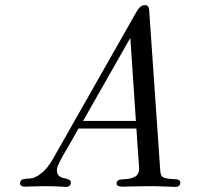

<svg xmlns="http://www.w3.org/2000/svg" viewBox="-20 -736 783 756"><path d="M189.9 -112.8 517.1 -689Q532.2 -715.8 548.8 -715.8Q552.7 -715.8 555.9 -715.3Q559.1 -714.8 561 -712.4Q563 -710 564 -709Q564.9 -708 565.9 -704.1Q566.9 -700.2 566.9 -699.2Q566.9 -698.2 567.9 -692.9V-688L610.8 -66.9Q611.8 -43.9 621.8 -38.1Q631.8 -32.2 663.1 -30.8Q689.9 -30.8 689.9 -17.1Q689.9 0 669.9 0Q665 0 634 -1.5Q603 -2.9 566.9 -2.9Q537.1 -2.9 503.2 -2Q469.2 -1 463.9 -1Q439 -1 439 -13.2Q439 -19 442.9 -23.9Q446.8 -29.8 469 -30.3Q491.2 -30.8 509.5 -39.3Q527.8 -47.9 527.8 -73.2Q527.8 -74.2 525.9 -102.1Q523.9 -129.9 521 -168.5Q518.1 -207 517.1 -230H289.1Q277.8 -210 264.9 -187Q252 -164.1 244.4 -151.6Q236.8 -139.2 229 -125Q221.2 -110.8 217.5 -103.5Q213.9 -96.2 210 -88.1Q206.1 -80.1 205.1 -75Q204.1 -69.8 204.1 -64.9Q204.1 -50.8 212.6 -43.5Q221.2 -36.1 231.2 -34.7Q241.2 -33.2 249.5 -29.5Q257.8 -25.9 258.8 -19Q259.8 -11.2 254.9 -5.6Q250 0 238.8 0Q235.8 0 224.4 -1Q212.9 -2 192.9 -2.4Q172.9 -2.9 149.9 -2.9Q130.9 -2.9 108.4 -2Q85.9 -1 81.1 -1Q59.1 -1 59.1 -13.9Q59.1 -26.9 70.1 -30Q81.1 -33.2 98.1 -33.2Q115.2 -33.2 141.1 -52.5Q167 -71.8 189.9 -112.8ZM307.1 -259.8H515.1L493.2 -586.9Z"/></svg>

Font: CMU Classical Serif
Style: Italic
Weight: 500
Italic angle: -14.04°
Version: Version 0.7.0